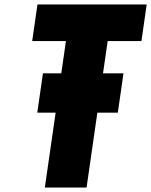

<svg xmlns="http://www.w3.org/2000/svg" viewBox="-20 -845 681 865"><path d="M125 -660H277.1L256.1 -514.5H173.5L147.9 -337.5H230.6L182 0H370L418.6 -337.5H510.8L536.3 -514.5H444.1L465.1 -660H617.2L640.9 -825H148.8Z"/></svg>

Font: Blink
Style: Obl
Weight: 400
Designer: Mew Too
Foundry: Cannot Into Space Fonts
Version: Version 001.000